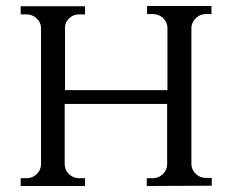

<svg xmlns="http://www.w3.org/2000/svg" viewBox="-20 -620 786 641"><path d="M470 1V-25H489Q509 -25 523 -38Q537 -51 538 -70V-273H196V-70Q197 -51 211 -38Q225 -25 245 -25H264V1H49V-25H68Q88 -25 102 -38Q116 -51 117 -70V-528Q116 -546 102 -559Q88 -572 68 -572H49V-599H264V-572H244Q225 -572 211.5 -559.5Q198 -547 197 -530V-319H539V-529Q538 -547 524 -560Q510 -573 490 -573H471V-600H686V-573H667Q648 -573 634.5 -560Q621 -547 619 -530V-71Q620 -52 634 -39Q648 -26 668 -26H687V0Z"/></svg>

Font: Constantine
Style: Regular
Weight: 400
Designer: Dukom Design
Version: Version 1.001;PS 001.001;hotconv 1.0.56;makeotf.lib2.0.21325